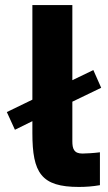

<svg xmlns="http://www.w3.org/2000/svg" viewBox="-20 -730 428 759"><path d="M306 -123C272 -123 266 -142 266 -172V-328L380 -383L349 -453L266 -413V-710H108V-336L7 -287L39 -217L108 -251V-204C108 -46 143 9 292 9C319 9 347 7 375 2V-128C354 -125 319 -123 306 -123Z"/></svg>

Font: LT Wave Alt Black
Style: Regular
Weight: 900
Designer: Daniel Lyons
Version: Version 2.5 (Glyphs App)